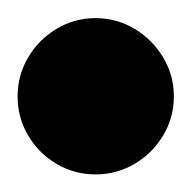

<svg xmlns="http://www.w3.org/2000/svg" viewBox="-57 -358 215 215"><path d="M-37.3 -250Q-37.3 -226.3 -25.5 -206.3Q-13.7 -186.3 6.3 -174.5Q26.3 -162.7 50 -162.7Q73.7 -162.7 93.7 -174.5Q113.7 -186.3 125.7 -206.3Q137.7 -226.3 137.7 -250Q137.7 -273.7 125.7 -293.7Q113.7 -313.7 93.7 -325.7Q73.7 -337.7 50 -337.7Q26.3 -337.7 6.3 -325.7Q-13.7 -313.7 -25.5 -293.7Q-37.3 -273.7 -37.3 -250Z"/></svg>

Font: Linefont Thin
Style: Regular
Weight: 100
Monospace: yes
Version: Version 3.002;gftools[0.9.33]